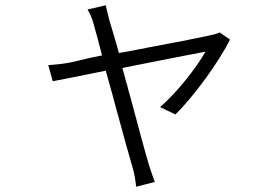

<svg xmlns="http://www.w3.org/2000/svg" viewBox="-20 -623 1040 728"><path d="M567 67C560 49 551 22 545 3C535 -29 504 -143 473 -260L468 -277C466 -285 464 -293 462 -301L458 -313C454 -330 449 -348 444 -365L457 -368C597 -396 736 -423 759 -427C724 -365 651 -272 587 -217L645 -189C713 -255 811 -389 852 -473L813 -500C803 -495 787 -491 776 -489C773 -488 769 -487 763 -486L758 -485C717 -476 629 -459 537 -442L524 -439C518 -438 512 -437 506 -436L493 -433C472 -429 452 -426 431 -422C416 -477 401 -524 395 -545C389 -570 384 -587 381 -603L312 -587C321 -572 328 -557 335 -532C341 -513 352 -469 367 -413C304 -401 256 -387 241 -385C212 -380 191 -378 163 -376L180 -315C206 -320 284 -335 381 -355C390 -322 400 -286 410 -251L413 -239C444 -125 474 -16 484 17C491 41 494 63 496 85L567 67Z"/></svg>

Font: Glow Sans SC Normal
Style: Regular
Weight: 400
Designer: Ryoko NISHIZUKA (kana, bopomofo & ideographs); Paul D. Hunt (Latin, Greek & Cyrillic); Sandoll Communications, Soo-young
Version: Version 0.93